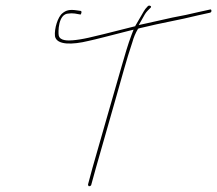

<svg xmlns="http://www.w3.org/2000/svg" viewBox="-20 -663 755 667"><path d="M171 -537C177 -506 231 -507 288 -521C312 -526 357 -538 424 -555L444 -560L437 -542C424 -508 414 -472 402 -431C370 -321 333 -190 301 -79L286 -23C285 -20 288 -16 289 -16C294 -16 297 -19 297 -21L313 -79C335 -155 361 -248 383 -324C403 -393 419 -455 440 -517C444 -532 451 -549 459 -562V-563L465 -565C551 -586 597 -592 669 -610L710 -619C717 -621 715 -632 710 -630L669 -621C641 -614 611 -608 579 -602C556 -597 524 -590 485 -581L462 -576L474 -597C481 -610 486 -619 493 -626L503 -636C509 -641 499 -646 494 -642L485 -632C480 -626 463 -594 450 -573V-572L426 -566C358 -549 312 -537 288 -532C266 -527 246 -524 232 -523C219 -522 188 -520 184 -540C182 -549 181 -616 219 -616C225 -617 231 -617 240 -616L257 -613C261 -612 260 -612 262 -616C264 -621 263 -624 261 -625L247 -627C221 -631 209 -627 197 -617C181 -605 168 -563 171 -537ZM285 -23H286ZM492 -625 493 -626Z"/></svg>

Font: Stray Cat
Style: HlObl
Weight: 100
Version: Version 1.0